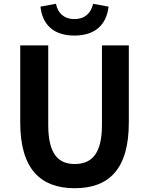

<svg xmlns="http://www.w3.org/2000/svg" viewBox="-20 -981 788 1015"><path d="M375 14C556 14 661 -87 661 -333V-741H519V-320C519 -166 463 -114 375 -114C289 -114 235 -166 235 -320V-741H87V-333C87 -87 195 14 375 14ZM373 -793C484 -793 543 -851 554 -946L472 -961C462 -912 428 -880 373 -880C319 -880 285 -912 276 -961L194 -946C204 -851 263 -793 373 -793Z"/></svg>

Font: Noto Sans HK
Style: Bold
Weight: 700
Designer: Ryoko NISHIZUKA 西塚涼子 (kana, bopomofo & ideographs); Paul D. Hunt (Latin, Greek & Cyrillic); Sandoll Communications 산돌커뮤니
Foundry: Adobe
Version: Version 2.002;hotconv 1.0.116;makeotfexe 2.5.65601